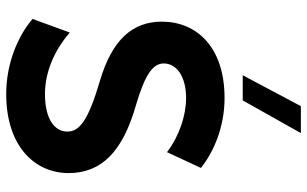

<svg xmlns="http://www.w3.org/2000/svg" viewBox="-210 -794 1013 634"><g transform="rotate(90 297.0 -476.5)"><path d="M303 -584C360 -584 428 -562 482 -521L534 -633C480 -676 398 -711 303 -711C134 -711 51 -618 51 -504C51 -409 108 -340 248 -299C380 -260 414 -231 414 -192C414 -150 373 -118 290 -118C220 -118 148 -147 87 -200L42 -77C99 -28 190 10 290 10C462 10 551 -84 551 -196C551 -305 480 -375 325 -419C230 -447 189 -473 189 -510C189 -554 234 -584 303 -584ZM228 -771H311L419 -963H330Z"/></g></svg>

Font: Gully SemiBold
Style: Regular
Weight: 600
Designer: jaikishan Patel
Foundry: MagicType
Version: Version 1.000;Glyphs 3.2 (3242)